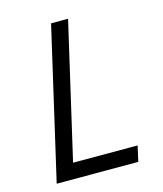

<svg xmlns="http://www.w3.org/2000/svg" viewBox="-105 -769 719 847"><g transform="rotate(-15 254.5 -345.0)"><path d="M48.8 0 208 -689.9H285.6L142.6 -70.8H437.5L421.4 0Z"/></g></svg>

Font: Acari Sans
Style: Italic
Weight: 400
Italic angle: -13°
Designer: Alfredo Marco Pradil and Stefan Peev
Foundry: Hanken Design Co.
Version: Version 1.045;January 11, 2019;FontCreator 11.5.0.2425 64-bi